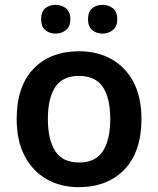

<svg xmlns="http://www.w3.org/2000/svg" viewBox="-20 -764 654 794"><path d="M565 -272Q565 -137 495 -63.5Q425 10 305 10Q231 10 173 -23Q115 -56 82 -119Q49 -182 49 -272Q49 -407 118.5 -479.5Q188 -552 308 -552Q383 -552 441 -519.5Q499 -487 532 -424.5Q565 -362 565 -272ZM178 -272Q178 -186 208.5 -139Q239 -92 307 -92Q375 -92 405.5 -139Q436 -186 436 -272Q436 -358 405.5 -404Q375 -450 306 -450Q239 -450 208.5 -404Q178 -358 178 -272ZM150 -684Q150 -716 167.5 -730Q185 -744 210 -744Q234 -744 252.5 -730Q271 -716 271 -684Q271 -654 252.5 -639.5Q234 -625 210 -625Q185 -625 167.5 -639.5Q150 -654 150 -684ZM344 -684Q344 -716 361.5 -730Q379 -744 404 -744Q428 -744 446.5 -730Q465 -716 465 -684Q465 -654 446.5 -639.5Q428 -625 404 -625Q379 -625 361.5 -639.5Q344 -654 344 -684Z"/></svg>

Font: Noto Sans Malayalam SemiBold
Style: Regular
Weight: 600
Designer: Jelle Bosma - Monotype Design Team
Foundry: Monotype Imaging Inc.
Version: Version 2.104; ttfautohint (v1.8.4.7-5d5b)